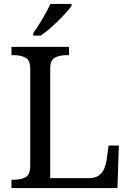

<svg xmlns="http://www.w3.org/2000/svg" viewBox="-20 -951 663 971"><path d="M38 0V-42H51Q85 -42 109 -54.5Q133 -67 133 -114V-600Q133 -647 109 -659.5Q85 -672 51 -672H38V-714H329V-672H316Q283 -672 258.5 -660Q234 -648 234 -604V-50H431Q461 -50 479.5 -63.5Q498 -77 507 -98Q516 -119 519 -140L529 -215H581L574 0ZM148 -784Q170 -813 194.5 -855Q219 -897 235 -931H342V-921Q330 -904 303 -875Q276 -846 244.5 -817.5Q213 -789 186 -771H148Z"/></svg>

Font: NotoSerif-Regular
Style: Regular
Weight: 400
Designer: Monotype Design Team
Foundry: Monotype Imaging Inc.
Version: Version 2.007; ttfautohint (v1.8) -l 8 -r 50 -G 200 -x 14 -D